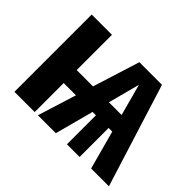

<svg xmlns="http://www.w3.org/2000/svg" viewBox="-112 -731 931 931"><g transform="rotate(45 353.5 -265.0)"><path d="M531 -199H506V0H419V-199H396L343 0H220L282 -199H198V0H59V-530H198V-288H310L386 -530H541L707 0H585ZM506 -288 462 -451 419 -288Z"/></g></svg>

Font: Fira Sans Condensed SemiBold
Style: Regular
Weight: 600
Width: 3
Designer: bBox Type GmbH & Carrois Corporate GbR & Edenspiekermann AG
Foundry: bBox Type GmbH & Carrois Corporate GbR & Edenspiekermann AG
Version: Version 4.301